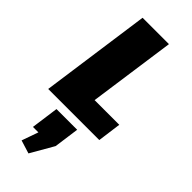

<svg xmlns="http://www.w3.org/2000/svg" viewBox="-330 -746 1148 1148"><g transform="rotate(45 243.5 -172.0)"><path d="M206 -149H464L444 0H12L110 -700H333L239 -33ZM307 50 285 210 201 356 117 330 195 109 273 225H108L132 50Z"/></g></svg>

Font: Pathway Extreme Condensed Black
Style: Italic
Weight: 900
Width: 3
Italic angle: -8°
Version: Version 1.001;gftools[0.9.26]